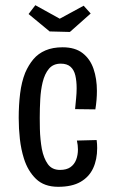

<svg xmlns="http://www.w3.org/2000/svg" viewBox="-20 -707 442 739"><path d="M204 12Q150 12 118.5 -18.5Q87 -49 72 -97Q61 -132 56.5 -172Q52 -212 52 -253Q52 -303 57.5 -347.5Q63 -392 77 -427Q90 -457 108.5 -479Q127 -501 155 -513Q183 -525 221 -525Q269 -525 298 -502.5Q327 -480 340 -442Q353 -404 353 -357Q353 -340 351.5 -322Q350 -304 347 -286L269 -287Q271 -309 273 -329Q275 -349 275 -367Q275 -395 270 -416.5Q265 -438 251.5 -450Q238 -462 214 -462Q185 -462 168.5 -442.5Q152 -423 144 -390Q137 -361 135 -325.5Q133 -290 133 -253Q133 -232 133.5 -211Q134 -190 136 -170.5Q138 -151 141 -134Q148 -98 164 -75.5Q180 -53 211 -53Q236 -53 251 -63.5Q266 -74 273 -92Q280 -110 280 -132Q280 -140 279 -148.5Q278 -157 276 -166L352 -168Q353 -160 353.5 -152.5Q354 -145 354 -137Q354 -93 338.5 -59.5Q323 -26 290 -7Q257 12 204 12ZM249 -584 171 -586 90 -653 116 -687 210 -635 302 -685 329 -655Z"/></svg>

Font: Truculenta Medium
Style: Regular
Weight: 500
Version: Version 1.002